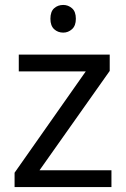

<svg xmlns="http://www.w3.org/2000/svg" viewBox="-20 -757 510 777"><path d="M431 0H39V-58L327 -468H56V-536H424V-470L140 -68H431ZM236 -737Q256 -737 271.5 -723.5Q287 -710 287 -681Q287 -653 271.5 -639Q256 -625 236 -625Q214 -625 199 -639Q184 -653 184 -681Q184 -710 199 -723.5Q214 -737 236 -737Z"/></svg>

Font: Noto Sans Myanmar
Style: Regular
Weight: 400
Designer: Monotype Design Team
Foundry: Monotype Imaging Inc.
Version: Version 2.107